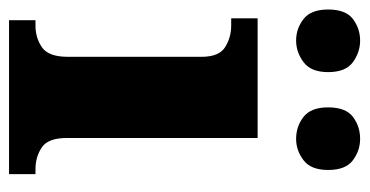

<svg xmlns="http://www.w3.org/2000/svg" viewBox="-220 -586 797 414"><g transform="rotate(90 178.0 -378.5)"><path d="M14 0V-57H26Q52 -57 72.5 -71Q93 -85 93 -127V-415Q93 -453 72 -466Q51 -479 26 -479H10V-536H268V-125Q268 -84 288.5 -70.5Q309 -57 335 -57H346V0ZM270 -619Q243 -619 222.5 -635Q202 -651 202 -688Q202 -726 222.5 -741.5Q243 -757 270 -757Q295 -757 316 -741.5Q337 -726 337 -688Q337 -651 316 -635Q295 -619 270 -619ZM58 -619Q32 -619 11.5 -635Q-9 -651 -9 -688Q-9 -726 11.5 -741.5Q32 -757 58 -757Q83 -757 104.5 -741.5Q126 -726 126 -688Q126 -651 104.5 -635Q83 -619 58 -619Z"/></g></svg>

Font: Noto Serif Tamil ExtraBold
Style: Regular
Weight: 800
Designer: Indian Type Foundry, Tom Grace, and the Monotype Design Team
Foundry: Monotype Imaging Inc.
Version: Version 2.004; ttfautohint (v1.8.4.7-5d5b)